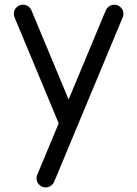

<svg xmlns="http://www.w3.org/2000/svg" viewBox="-20 -567 587 821"><path d="M231 -39.6 43.5 -489.7Q39.1 -498 39.1 -507.8Q39.1 -523.9 50.5 -535.4Q62 -546.9 78.1 -546.9Q94.2 -546.9 106 -535.6Q112.3 -528.8 115.2 -521L273.4 -141.6L431.6 -521Q434.6 -528.8 441.4 -535.6Q452.6 -546.9 468.8 -546.9Q484.9 -546.9 496.3 -535.4Q507.8 -523.9 507.8 -507.8Q507.8 -498 503.4 -489.7L212.4 208.5Q209.5 216.3 203.1 222.7Q191.4 234.4 175.3 234.4Q159.2 234.4 147.7 222.9Q136.2 211.4 136.2 195.3Q136.2 185.5 140.6 177.2Z"/></svg>

Font: Comfortaa
Style: Regular
Weight: 400
Designer: Johan Aakerlund
Foundry: Johan Aakerlund
Version: Version 2.001; ttfautohint (v1.4.1)